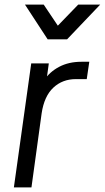

<svg xmlns="http://www.w3.org/2000/svg" viewBox="-20 -810 453 830"><path d="M40 0 115 -536H191L179 -448L169 -461Q194 -499 235.5 -521Q277 -543 332 -543H366L355 -468H308Q250 -468 210.5 -431Q171 -394 160 -320L116 0ZM186 -640 88 -790H169L230 -699L318 -790H413L270 -640Z"/></svg>

Font: Kosmopol Plus Jakarta Sans Italic It
Style: Regular
Weight: 400
Italic angle: -8.04999°
Designer: Gumpita Rahayu
Foundry: Tokotype
Version: Version 2.006